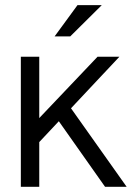

<svg xmlns="http://www.w3.org/2000/svg" viewBox="-20 -718 532 738"><path d="M60.1 0V-500H130.9V-264.2L355 -500H439L252.9 -301.8L466.8 0H383.8L206.1 -252L130.9 -171.9V0ZM277.8 -698.2H371.1L250 -578.1H189.9Z"/></svg>

Font: LT Superior
Style: Regular
Weight: 400
Designer: Daniel Lyons
Foundry: LyonsType
Version: Version 1.000